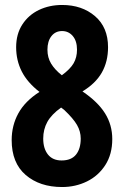

<svg xmlns="http://www.w3.org/2000/svg" viewBox="-20 -743 501 773"><path d="M230 -723Q310 -723 362.5 -678Q415 -633 415 -553Q415 -495 390 -451Q365 -407 312 -375Q374 -333 403 -286.5Q432 -240 432 -183Q432 -122 404 -78.5Q376 -35 330 -12.5Q284 10 230 10Q140 10 83.5 -38.5Q27 -87 27 -179Q27 -238 54 -287Q81 -336 139 -373Q90 -411 67.5 -455.5Q45 -500 45 -553Q45 -606 70 -644.5Q95 -683 137 -703Q179 -723 230 -723ZM230 -618Q203 -618 187 -597.5Q171 -577 171 -543Q171 -511 186 -486.5Q201 -462 229 -440Q263 -465 276.5 -488.5Q290 -512 290 -543Q290 -578 273 -598Q256 -618 230 -618ZM154 -185Q154 -145 173 -121Q192 -97 228 -97Q267 -97 286 -120.5Q305 -144 305 -185Q305 -214 290 -240Q275 -266 239 -300L226 -310Q187 -282 170.5 -252Q154 -222 154 -185Z"/></svg>

Font: Noto Sans Gujarati UI ExtraCondensed
Style: Bold
Weight: 700
Width: 2
Designer: Jelle Bosma - Monotype Design Team, Universal Thirst
Foundry: Monotype Imaging Inc.
Version: Version 2.106; ttfautohint (v1.8.4.7-5d5b)